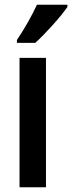

<svg xmlns="http://www.w3.org/2000/svg" viewBox="-20 -786 303 806"><path d="M263 -757V-766H135C114 -721 87 -672 51 -618V-606H128C172 -646 237 -718 263 -757ZM173 0V-543H62V0Z"/></svg>

Font: Noto Sans Gurmukhi UI ExtraCondensed SemiBold
Style: Regular
Weight: 600
Width: 2
Designer: Jelle Bosma - Monotype Design Team
Foundry: Monotype Imaging Inc.
Version: Version 2.004